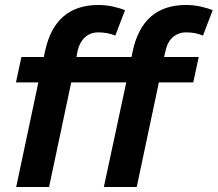

<svg xmlns="http://www.w3.org/2000/svg" viewBox="-20 -751 874 771"><path d="M45 0 134 -420H44L66 -522H156L161 -546Q201 -731 375 -731Q404 -731 432 -725Q460 -719 482 -710L443 -608Q427 -615 409.5 -618Q392 -621 375 -621Q343 -621 321.5 -601.5Q300 -582 292 -548L287 -522H508L513 -546Q553 -731 727 -731Q756 -731 784 -725Q812 -719 834 -710L795 -608Q779 -615 762 -618Q745 -621 728 -621Q696 -621 674 -601.5Q652 -582 645 -548L639 -522H778L756 -420H618L529 0H397L487 -420H266L177 0Z"/></svg>

Font: Radio Canada SemiBold
Style: Italic
Weight: 600
Italic angle: -12°
Designer: Charles Daoud, Etienne Aubert Bonn, Alexandre Saumier Demers, Jacques Le Bailly
Foundry: Radio-Canada
Version: Version 2.104; ttfautohint (v1.8.4.7-5d5b);gftools[0.9.28.de